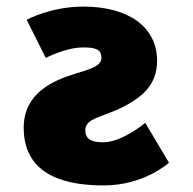

<svg xmlns="http://www.w3.org/2000/svg" viewBox="-20 -548 585 583"><path d="M233 -528C134 -528 61 -488 61 -488L119 -372C119 -372 179 -404 233 -404C272 -404 288 -397 288 -373C288 -346 252 -338 208 -324C140 -303 52 -265 52 -160C52 -9 190 15 295 15C419 15 493 -54 493 -54L421 -175C421 -175 351 -116 294 -116C269 -116 239 -119 239 -153C239 -190 295 -193 353 -223C405 -250 457 -286 457 -363C457 -468 368 -528 233 -528Z"/></svg>

Font: Sztylet
Style: Bd
Weight: 700
Foundry: Cannot Into Space Fonts, PlusOne Fonts
Version: Version 0.12